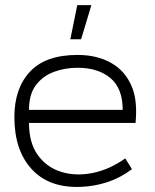

<svg xmlns="http://www.w3.org/2000/svg" viewBox="-20 -719 602 748"><path d="M508 -240H93Q93 -162 127.5 -114.5Q162 -67 218.5 -49.5Q275 -32 340.5 -45Q406 -58 468 -102L494 -60Q449 -26 398.5 -9.5Q348 7 295 9Q172 14 104 -59.5Q36 -133 36 -263Q36 -375 97 -440Q158 -505 282 -505Q359 -505 414.5 -473Q470 -441 495 -378Q506 -350 509 -315Q512 -280 508 -240ZM282 -455Q233 -455 190 -439Q147 -423 120 -387.5Q93 -352 93 -291H458Q458 -375 410 -415Q362 -455 282 -455ZM254 -566H296L336 -699H281Z"/></svg>

Font: Kulim Park ExtraLight
Style: Regular
Weight: 275
Designer: Noponies / Dale Sattler
Foundry: Noponies
Version: Version 1.000; ttfautohint (v1.8.3)